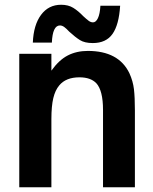

<svg xmlns="http://www.w3.org/2000/svg" viewBox="-20 -787 645 807"><path d="M61 0V-561H196V-490Q228 -535 265 -554Q302 -573 349 -573Q479 -573 524 -479Q539 -446 543 -412Q547 -378 547 -323V0H413V-325Q413 -406 385 -437Q361 -462 314 -462Q257 -462 229 -428Q212 -408 204 -374.5Q196 -341 196 -286V0ZM271 -654Q259 -667 250 -673.5Q241 -680 232 -680Q201 -680 198 -608H118Q121 -682 152.5 -724.5Q184 -767 237 -767Q267 -767 288 -754Q309 -741 330 -719Q345 -705 353.5 -699Q362 -693 371 -693Q383 -693 391.5 -710.5Q400 -728 402 -763H485Q480 -683 453 -644.5Q426 -606 370 -606Q336 -606 316 -618.5Q296 -631 271 -654Z"/></svg>

Font: Open Sauce One
Style: Bold
Weight: 700
Designer: Alfredo Marco Pradil
Foundry: Creative Sauce Fz LLC
Version: Version 1.477